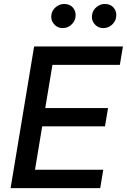

<svg xmlns="http://www.w3.org/2000/svg" viewBox="-20 -966 651 986"><path d="M34.4 0 155.2 -727.3H611.2L595.5 -632.8H249.3L212.4 -411.2H534.8L519.2 -317.1H196.7L159.8 -94.5H510.3L494.7 0ZM510.3 -821.7Q483.3 -821.7 465.7 -842.2Q448.2 -862.6 452.8 -890.6Q457 -914.8 476.4 -930.2Q495.7 -945.7 518.1 -945.7Q547.6 -945.7 564.3 -925.8Q581 -905.9 576.3 -877.1Q572.8 -854.8 554.2 -838.2Q535.5 -821.7 510.3 -821.7ZM301.5 -821.7Q274.5 -821.7 256.9 -842.7Q239.3 -863.6 244 -890.6Q247.9 -914.8 267.4 -930.2Q286.9 -945.7 309.3 -945.7Q338.8 -945.7 355.5 -925.8Q372.2 -905.9 367.5 -877.1Q364 -854.8 345.3 -838.2Q326.7 -821.7 301.5 -821.7Z"/></svg>

Font: Inter UI Medium
Style: Italic
Weight: 500
Italic angle: 9.39999°
Designer: Rasmus Andersson
Foundry: rsms
Version: 3.2;8d6f07862